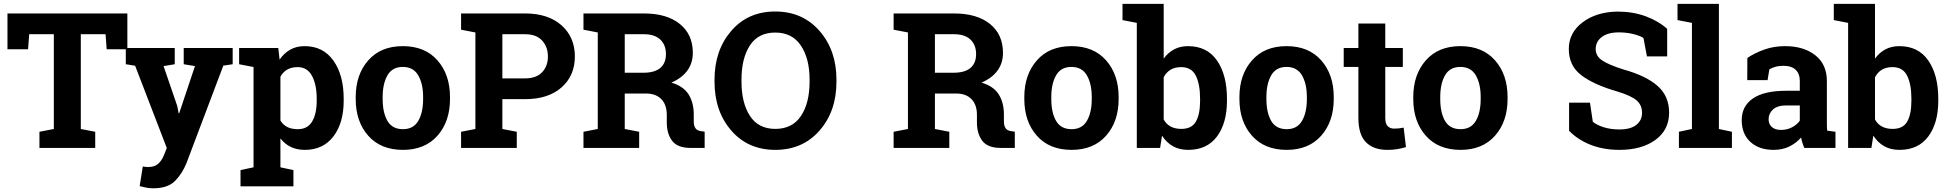

<svg xmlns="http://www.w3.org/2000/svg" viewBox="-20 -782 10302 1015"><path d="M653.3 -710.9V-521.5H543.9L538.1 -601.1H407.2V-100.1L483.4 -85.4V0H188.5V-85.4L264.6 -100.1V-601.1H134.3L128.4 -521.5H19.5V-710.9Z M1210 -442.4 1160.6 -435.1 966.3 79.1Q943.4 136.2 905 174.8Q866.7 213.4 789.6 213.4Q771.5 213.4 755.6 210.4Q739.7 207.5 718.3 202.1L734.9 98.1Q741.7 99.1 749 100.1Q756.3 101.1 761.7 101.1Q797.4 101.1 816.4 83.7Q835.4 66.4 845.7 40.5L861.8 0.5L694.3 -434.6L645 -442.4V-528.3H903.8V-442.4L844.7 -432.6L917 -221.7L924.3 -183.6L927.2 -183.1L1010.7 -432.6L951.2 -442.4V-528.3H1210Z M1244.1 -442.4V-528.3H1451.2L1458 -466.8Q1481.4 -501 1514.2 -519.5Q1546.9 -538.1 1590.3 -538.1Q1688.5 -538.1 1742.7 -461.4Q1796.9 -384.8 1796.9 -259.8V-249.5Q1796.9 -132.3 1742.7 -61Q1688.5 10.3 1591.3 10.3Q1549.8 10.3 1517.6 -5.1Q1485.4 -20.5 1462.4 -50.3V102.5L1531.2 117.2V203.1H1251.5V117.2L1320.3 102.5V-427.7ZM1654.3 -259.8Q1654.3 -334.5 1629.4 -380.9Q1604.5 -427.2 1553.2 -427.2Q1521 -427.2 1498.3 -414.1Q1475.6 -400.9 1462.4 -376.5V-145Q1475.6 -122.6 1498.3 -110.8Q1521 -99.1 1554.2 -99.1Q1606 -99.1 1630.1 -139.6Q1654.3 -180.2 1654.3 -249.5Z M1860.4 -269Q1860.4 -387.2 1926.5 -462.6Q1992.7 -538.1 2109.4 -538.1Q2226.6 -538.1 2292.7 -462.9Q2358.9 -387.7 2358.9 -269V-258.8Q2358.9 -139.6 2292.7 -64.7Q2226.6 10.3 2110.4 10.3Q1992.7 10.3 1926.5 -64.7Q1860.4 -139.6 1860.4 -258.8ZM2002.9 -258.8Q2002.9 -186.5 2028.3 -142.8Q2053.7 -99.1 2110.4 -99.1Q2165.5 -99.1 2191.2 -143.1Q2216.8 -187 2216.8 -258.8V-269Q2216.8 -339.4 2190.9 -383.8Q2165 -428.2 2109.4 -428.2Q2053.7 -428.2 2028.3 -383.8Q2002.9 -339.4 2002.9 -269Z M2755.9 -710.9Q2877.9 -710.9 2948.5 -648.2Q3019 -585.4 3019 -483.9Q3019 -381.8 2948.5 -319.8Q2877.9 -257.8 2755.9 -257.8H2635.7V-100.1L2711.9 -85.4V0H2417.5V-85.4L2493.2 -100.1V-610.4L2417.5 -625V-710.9H2493.2ZM2635.7 -367.7H2755.9Q2815.4 -367.7 2845.9 -400.1Q2876.5 -432.6 2876.5 -482.9Q2876.5 -534.2 2845.9 -567.6Q2815.4 -601.1 2755.9 -601.1H2635.7Z M3383.8 -710.9Q3504.9 -710.9 3573.7 -655.5Q3642.6 -600.1 3642.6 -502.4Q3642.6 -448.7 3613.8 -409.2Q3585 -369.6 3529.3 -345.2Q3592.3 -326.7 3619.9 -283.4Q3647.5 -240.2 3647.5 -176.3V-140.1Q3647.5 -116.7 3656.7 -103.8Q3666 -90.8 3687.5 -88.4L3705.1 -85.9V0H3631.3Q3561.5 0 3533.2 -37.6Q3504.9 -75.2 3504.9 -134.8V-175.3Q3504.9 -227.1 3477.3 -256.6Q3449.7 -286.1 3399.4 -287.6H3282.7V-100.1L3358.9 -85.4V0H3064.5V-85.4L3140.1 -100.1V-610.4L3064.5 -625V-710.9H3140.1ZM3282.7 -397.5H3381.3Q3440.9 -397.5 3470.7 -422.9Q3500.5 -448.2 3500.5 -496.1Q3500.5 -543.9 3470.9 -572.5Q3441.4 -601.1 3383.8 -601.1H3282.7Z M4401.9 -350.1Q4401.9 -193.8 4312.5 -91.8Q4223.1 10.3 4078.6 10.3Q3934.6 10.3 3845.9 -91.8Q3757.3 -193.8 3757.3 -350.1V-360.8Q3757.3 -516.1 3845.7 -618.7Q3934.1 -721.2 4078.1 -721.2Q4222.7 -721.2 4312.3 -618.7Q4401.9 -516.1 4401.9 -360.8ZM4259.8 -361.8Q4259.8 -472.2 4213.9 -541Q4168 -609.9 4078.1 -609.9Q3988.3 -609.9 3944.1 -541.5Q3899.9 -473.1 3899.9 -361.8V-350.1Q3899.9 -237.8 3944.6 -169.2Q3989.3 -100.6 4078.6 -100.6Q4168.9 -100.6 4214.4 -169.2Q4259.8 -237.8 4259.8 -350.1Z M5023.4 -710.9Q5144.5 -710.9 5213.4 -655.5Q5282.2 -600.1 5282.2 -502.4Q5282.2 -448.7 5253.4 -409.2Q5224.6 -369.6 5168.9 -345.2Q5231.9 -326.7 5259.5 -283.4Q5287.1 -240.2 5287.1 -176.3V-140.1Q5287.1 -116.7 5296.4 -103.8Q5305.7 -90.8 5327.1 -88.4L5344.7 -85.9V0H5271Q5201.2 0 5172.9 -37.6Q5144.5 -75.2 5144.5 -134.8V-175.3Q5144.5 -227.1 5116.9 -256.6Q5089.4 -286.1 5039.1 -287.6H4922.4V-100.1L4998.5 -85.4V0H4704.1V-85.4L4779.8 -100.1V-610.4L4704.1 -625V-710.9H4779.8ZM4922.4 -397.5H5021Q5080.6 -397.5 5110.4 -422.9Q5140.1 -448.2 5140.1 -496.1Q5140.1 -543.9 5110.6 -572.5Q5081.1 -601.1 5023.4 -601.1H4922.4Z M5395 -269Q5395 -387.2 5461.2 -462.6Q5527.3 -538.1 5644 -538.1Q5761.2 -538.1 5827.4 -462.9Q5893.6 -387.7 5893.6 -269V-258.8Q5893.6 -139.6 5827.4 -64.7Q5761.2 10.3 5645 10.3Q5527.3 10.3 5461.2 -64.7Q5395 -139.6 5395 -258.8ZM5537.6 -258.8Q5537.6 -186.5 5563 -142.8Q5588.4 -99.1 5645 -99.1Q5700.2 -99.1 5725.8 -143.1Q5751.5 -187 5751.5 -258.8V-269Q5751.5 -339.4 5725.6 -383.8Q5699.7 -428.2 5644 -428.2Q5588.4 -428.2 5563 -383.8Q5537.6 -339.4 5537.6 -269Z M6466.3 -249.5Q6466.3 -131.3 6413.6 -60.5Q6360.8 10.3 6261.2 10.3Q6214.8 10.3 6180.7 -9Q6146.5 -28.3 6123 -64.9L6112.8 0H5989.7V-661.1L5914.1 -675.8V-761.7H6131.8V-472.2Q6154.8 -503.9 6186.8 -521Q6218.8 -538.1 6260.3 -538.1Q6360.8 -538.1 6413.6 -462.2Q6466.3 -386.2 6466.3 -259.8ZM6324.2 -259.8Q6324.2 -336.9 6301.5 -382.1Q6278.8 -427.2 6224.1 -427.2Q6190.9 -427.2 6168 -413.3Q6145 -399.4 6131.8 -373.5V-150.4Q6145 -126 6168.2 -113.3Q6191.4 -100.6 6225.1 -100.6Q6280.3 -100.6 6302.2 -139.4Q6324.2 -178.2 6324.2 -249.5Z M6532.2 -269Q6532.2 -387.2 6598.4 -462.6Q6664.6 -538.1 6781.2 -538.1Q6898.4 -538.1 6964.6 -462.9Q7030.8 -387.7 7030.8 -269V-258.8Q7030.8 -139.6 6964.6 -64.7Q6898.4 10.3 6782.2 10.3Q6664.6 10.3 6598.4 -64.7Q6532.2 -139.6 6532.2 -258.8ZM6674.8 -258.8Q6674.8 -186.5 6700.2 -142.8Q6725.6 -99.1 6782.2 -99.1Q6837.4 -99.1 6863 -143.1Q6888.7 -187 6888.7 -258.8V-269Q6888.7 -339.4 6862.8 -383.8Q6836.9 -428.2 6781.2 -428.2Q6725.6 -428.2 6700.2 -383.8Q6674.8 -339.4 6674.8 -269Z M7303.2 -657.7V-528.3H7396V-428.2H7303.2V-159.2Q7303.2 -128.4 7315.9 -115.2Q7328.6 -102.1 7350.1 -102.1Q7364.7 -102.1 7375.7 -103.3Q7386.7 -104.5 7400.4 -107.4L7412.6 -4.4Q7388.7 2.9 7365.2 6.6Q7341.8 10.3 7314.5 10.3Q7240.7 10.3 7200.9 -30.3Q7161.1 -70.8 7161.1 -158.7V-428.2H7083.5V-528.3H7161.1V-657.7Z M7451.2 -269Q7451.2 -387.2 7517.3 -462.6Q7583.5 -538.1 7700.2 -538.1Q7817.4 -538.1 7883.5 -462.9Q7949.7 -387.7 7949.7 -269V-258.8Q7949.7 -139.6 7883.5 -64.7Q7817.4 10.3 7701.2 10.3Q7583.5 10.3 7517.3 -64.7Q7451.2 -139.6 7451.2 -258.8ZM7593.8 -258.8Q7593.8 -186.5 7619.1 -142.8Q7644.5 -99.1 7701.2 -99.1Q7756.3 -99.1 7782 -143.1Q7807.6 -187 7807.6 -258.8V-269Q7807.6 -339.4 7781.7 -383.8Q7755.9 -428.2 7700.2 -428.2Q7644.5 -428.2 7619.1 -383.8Q7593.8 -339.4 7593.8 -269Z M8793.5 -483.9H8686.5L8668 -581.5Q8649.4 -593.3 8613.8 -602.1Q8578.1 -610.8 8538.1 -610.8Q8479.5 -610.8 8447.5 -586.2Q8415.5 -561.5 8415.5 -522.5Q8415.5 -486.3 8449 -463.1Q8482.4 -439.9 8564.5 -414.1Q8682.1 -381.3 8742.9 -327.6Q8803.7 -273.9 8803.7 -186.5Q8803.7 -95.2 8731.4 -42.5Q8659.2 10.3 8541 10.3Q8456.5 10.3 8388.4 -16.6Q8320.3 -43.5 8274.9 -90.8V-239.3H8385.3L8400.4 -138.2Q8421.9 -120.6 8458.7 -109.1Q8495.6 -97.7 8541 -97.7Q8599.6 -97.7 8630.1 -121.6Q8660.6 -145.5 8660.6 -185.5Q8660.6 -226.6 8631.6 -251.5Q8602.5 -276.4 8529.8 -298.3Q8403.3 -335 8338.4 -385.3Q8273.4 -435.5 8273.4 -522.9Q8273.4 -609.4 8346.7 -664.3Q8419.9 -719.2 8530.8 -720.7Q8612.8 -720.7 8680.2 -695.8Q8747.6 -670.9 8793.5 -629.4Z M8848.1 -675.8V-761.7H9066.9V-100.1L9135.7 -85.4V0H8855.5V-85.4L8924.3 -100.1V-661.1Z M9518.6 0Q9512.7 -13.2 9508.3 -27.1Q9503.9 -41 9501.5 -55.2Q9476.1 -25.9 9439.7 -7.8Q9403.3 10.3 9356.4 10.3Q9278.8 10.3 9233.2 -32Q9187.5 -74.2 9187.5 -147Q9187.5 -221.2 9247.1 -261.7Q9306.6 -302.2 9421.9 -302.2H9494.6V-354Q9494.6 -392.1 9472.7 -413.1Q9450.7 -434.1 9407.7 -434.1Q9383.3 -434.1 9364.3 -428.5Q9345.2 -422.9 9333.5 -415L9324.2 -358.4H9216.8L9217.3 -475.6Q9256.3 -502 9306.9 -520Q9357.4 -538.1 9417 -538.1Q9515.1 -538.1 9576.4 -490Q9637.7 -441.9 9637.7 -353V-134.8Q9637.7 -122.6 9637.9 -111.8Q9638.2 -101.1 9639.6 -91.3L9683.1 -85.4V0ZM9395 -95.2Q9427.2 -95.2 9453.6 -109.1Q9480 -123 9494.6 -144V-224.6H9421.9Q9376.5 -224.6 9353 -203.4Q9329.6 -182.1 9329.6 -152.3Q9329.6 -125.5 9346.9 -110.4Q9364.3 -95.2 9395 -95.2Z M10226.6 -249.5Q10226.6 -131.3 10173.8 -60.5Q10121.1 10.3 10021.5 10.3Q9975.1 10.3 9940.9 -9Q9906.7 -28.3 9883.3 -64.9L9873 0H9750V-661.1L9674.3 -675.8V-761.7H9892.1V-472.2Q9915 -503.9 9947 -521Q9979 -538.1 10020.5 -538.1Q10121.1 -538.1 10173.8 -462.2Q10226.6 -386.2 10226.6 -259.8ZM10084.5 -259.8Q10084.5 -336.9 10061.8 -382.1Q10039.1 -427.2 9984.4 -427.2Q9951.2 -427.2 9928.2 -413.3Q9905.3 -399.4 9892.1 -373.5V-150.4Q9905.3 -126 9928.5 -113.3Q9951.7 -100.6 9985.4 -100.6Q10040.5 -100.6 10062.5 -139.4Q10084.5 -178.2 10084.5 -249.5Z"/></svg>

Font: TypoPRO Roboto Slab
Style: Bold
Weight: 700
Designer: Google
Version: Version 1.100263; 2013; ttfautohint (v0.94.20-1c74) -l 8 -r 